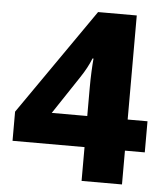

<svg xmlns="http://www.w3.org/2000/svg" viewBox="-51 -735 673 781"><g transform="rotate(5 286.0 -345.0)"><path d="M557 -138H476V0H311V-138H17V-257L318 -690H476V-265H557ZM311 -265V-379Q311 -414 312.5 -446.5Q314 -479 316 -500H312Q304 -480 293.5 -460.5Q283 -441 269 -420L166 -265Z"/></g></svg>

Font: Noto Sans Kannada ExtraBold
Style: Regular
Weight: 800
Designer: Jelle Bosma - Monotype Design Team
Foundry: Monotype Imaging Inc.
Version: Version 2.005; ttfautohint (v1.8.4.7-5d5b)